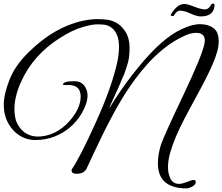

<svg xmlns="http://www.w3.org/2000/svg" viewBox="-20 -870 1232 1064"><path d="M427 -335Q427 -399 360 -399Q354 -399 347 -398.5Q340 -398 335 -399Q330 -400 328.5 -401.5Q327 -403 332 -408Q341 -420 391 -420Q441 -420 458 -376Q465 -361 465 -340Q465 -298 433 -242Q379 -152 284 -114Q233 -94 175 -94Q145 -94 117.5 -104.5Q90 -115 67.5 -134.5Q45 -154 28 -183Q11 -212 4 -249Q1 -268 1 -290Q1 -348 33 -429Q64 -508 140 -582Q283 -722 440 -755Q485 -764 517.5 -764Q550 -764 573 -761Q635 -752 670 -702Q698 -664 698 -603Q698 -549 686 -512.5Q674 -476 670 -464L655 -429L642 -398Q640 -394 636.5 -385Q633 -376 626 -362Q584 -272 586 -270L617 -320Q678 -414 749 -500Q880 -660 986 -708Q1043 -736 1089 -736Q1134 -736 1163 -714.5Q1192 -693 1192 -641Q1192 -615 1183.5 -584Q1175 -553 1158.5 -514.5Q1142 -476 1118 -429Q1094 -382 1062 -324Q1030 -266 1002.5 -213Q975 -160 955 -113Q935 -66 923 -23.5Q911 19 911 56Q911 83 918 103Q931 149 972 149Q983 149 994.5 145.5Q1006 142 1017 138Q1028 134 1037.5 130.5Q1047 127 1053 127Q1065 127 1065 140Q1065 146 1059.5 152.5Q1054 159 1046 163.5Q1038 168 1029.5 171Q1021 174 1015 174Q855 174 855 35Q855 -14 872 -68Q881 -94 912 -163Q943 -232 997 -345Q1104 -571 1113 -629Q1114 -634 1114.5 -638Q1115 -642 1115 -646Q1115 -688 1066 -688Q1032 -688 991 -666Q835 -592 692 -379Q608 -254 501 -24L460 64Q446 93 404 93Q378 93 377 77Q376 74 377 70Q425 -1 511 -192Q555 -289 584.5 -371.5Q614 -454 630 -526Q649 -620 630 -672Q609 -725 559 -733Q551 -734 541 -734.5Q531 -735 517 -735Q490 -735 436.5 -719.5Q383 -704 316 -662Q164 -567 97 -417Q60 -336 60 -266Q60 -231 69 -200Q102 -118 185 -113Q288 -113 365 -199Q427 -269 427 -335ZM1152 -847Q1154 -850 1161.5 -850Q1169 -850 1169 -846Q1169 -779 1092 -779Q1072 -779 1038 -794Q1001 -811 979.5 -811Q958 -811 944 -784Q943 -778 928 -783L925 -786Q960 -848 1002 -848Q1018 -848 1054 -834Q1093 -818 1115.5 -818Q1138 -818 1152 -847Z"/></svg>

Font: #9Slide05 Great Vibes
Style: Regular
Weight: 400
Designer: Robert E. Leuschke
Foundry: Robert E. Leuschke
Version: Version 1.001